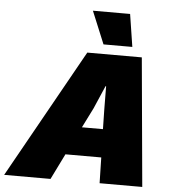

<svg xmlns="http://www.w3.org/2000/svg" viewBox="-126 -929 874 982"><g transform="rotate(5 310.5 -438.0)"><path d="M-68 0 301 -660H581L641 0H422L419 -132H235L170 0ZM358 -379 307 -277H415L413 -379L412 -497H409ZM502 -876 528 -709H380L311 -876Z"/></g></svg>

Font: Work Sans Black
Style: Italic
Weight: 900
Italic angle: -13°
Designer: Wei Huang
Foundry: Wei Huang
Version: Version 2.009; ttfautohint (v1.8.3)